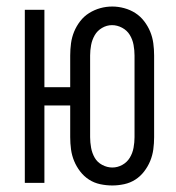

<svg xmlns="http://www.w3.org/2000/svg" viewBox="-20 -560 540 588"><path d="M324 8Q305 8 286.5 4Q268 0 252.5 -10Q237 -20 225.5 -35Q214 -50 207 -67Q200 -84 197.5 -102.5Q195 -121 195 -140V-237H116V0H56V-530H116V-293H195V-390Q195 -409 197.5 -427.5Q200 -446 207 -463Q214 -480 225.5 -495Q237 -510 253 -520Q269 -530 287 -535Q305 -540 324 -540Q342 -540 360.5 -535Q379 -530 394.5 -520Q410 -510 421.5 -495Q433 -480 440 -463Q447 -446 449.5 -427.5Q452 -409 452 -390V-140Q452 -121 449.5 -102.5Q447 -84 440 -67Q433 -50 421.5 -35Q410 -20 394.5 -10Q379 0 360.5 4Q342 8 324 8ZM324 -47Q340 -47 354.5 -55Q369 -63 377.5 -77Q386 -91 389 -107.5Q392 -124 392 -140V-390Q392 -406 389 -422.5Q386 -439 377.5 -453Q369 -467 354 -475Q339 -483 323 -483Q307 -483 292.5 -474.5Q278 -466 270 -452Q262 -438 259 -422Q256 -406 256 -390V-140Q256 -124 259 -107.5Q262 -91 270 -77Q278 -63 293 -55Q308 -47 324 -47Z"/></svg>

Font: Iosevka Term Light
Style: Regular
Weight: 300
Monospace: yes
Designer: Belleve Invis
Foundry: Belleve Invis
Version: Version 9.0.1; ttfautohint (v1.8.3)